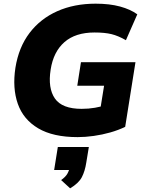

<svg xmlns="http://www.w3.org/2000/svg" viewBox="-20 -736 790 1046"><path d="M403 11Q269 11 188 -37Q107 -85 77 -170.5Q47 -256 64 -367Q82 -479 141 -556.5Q200 -634 292 -675Q384 -716 501 -716Q577 -716 634 -700.5Q691 -685 728 -658L666 -517Q624 -541 587.5 -550Q551 -559 495 -559Q391 -559 331 -506.5Q271 -454 256 -357Q240 -256 279 -199.5Q318 -143 425 -143Q463 -143 497.5 -149Q532 -155 571 -167L520 -101L547 -269H401L421 -397H718L662 -45Q625 -27 581 -14.5Q537 -2 491 4.5Q445 11 403 11ZM362 290 313 245Q337 228 347 210.5Q357 193 361 170L393 190H275L295 65H464L450 150Q443 196 426 229Q409 262 362 290Z"/></svg>

Font: Mulish ExtraLight Black
Style: Italic
Weight: 900
Italic angle: -9°
Version: Version 3.603